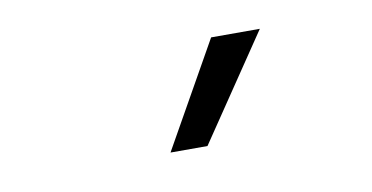

<svg xmlns="http://www.w3.org/2000/svg" viewBox="-33 -847 564 291"><g transform="rotate(-10 248.5 -701.5)"><path d="M210.9 -621.1 301.8 -782.3H376.8L267.8 -621.1Z"/></g></svg>

Font: Inter Zeller Light
Style: Regular
Weight: 300
Designer: Rasmus Andersson; Joe Bland
Foundry: zeller
Version: Version 3.015;git-dec3a8cb1